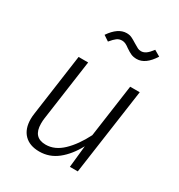

<svg xmlns="http://www.w3.org/2000/svg" viewBox="-181 -878 939 1009"><g transform="rotate(30 288.5 -373.5)"><path d="M82 -115Q82 -132 85 -151L137 -523H195L143 -153Q141 -141 141 -121Q141 -37 217 -37Q272 -37 319.5 -82.5Q367 -128 405 -203L450 -523H508L434 0H386L400 -133Q364 -66 315.5 -27.5Q267 11 206 11Q147 11 114.5 -22Q82 -55 82 -115ZM338 -692Q325 -702 314.5 -707Q304 -712 293 -712Q275 -712 262 -702.5Q249 -693 230 -670L197 -692Q242 -758 294 -758Q312 -758 325.5 -751.5Q339 -745 358 -733Q376 -722 385 -717.5Q394 -713 405 -713Q421 -713 435.5 -723.5Q450 -734 467 -757L503 -736Q459 -666 406 -666Q386 -666 371.5 -672.5Q357 -679 338 -692Z"/></g></svg>

Font: Fira Sans Light
Style: Italic
Weight: 300
Italic angle: -8°
Designer: bBox Type GmbH & Carrois Corporate GbR & Edenspiekermann AG
Foundry: bBox Type GmbH & Carrois Corporate GbR & Edenspiekermann AG
Version: Version 4.301